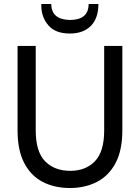

<svg xmlns="http://www.w3.org/2000/svg" viewBox="-20 -935 701 962"><path d="M68 0ZM68 0ZM330 7Q253 7 194 -23.5Q135 -54 101.5 -118Q68 -182 68 -282V-705H159V-282Q159 -175 206 -127Q253 -79 332 -79Q409 -79 455.5 -127Q502 -175 502 -282V-705H593V-282Q593 -182 559 -118Q525 -54 465.5 -23.5Q406 7 330 7ZM330 -767Q257 -767 222 -808.5Q187 -850 187 -906V-915H237Q237 -837 330 -835Q424 -835 424 -915H473Q473 -843 435 -805Q397 -767 330 -767Z"/></svg>

Font: Ulagadi Sans
Style: Regular
Weight: 400
Designer: Ninad Kale (Devanagari), Jonny Pinhorn (Latin)
Foundry: Indian Type Foundry
Version: Version 3.01;March 29, 2020;FontCreator 12.0.0.2522 64-bit; 